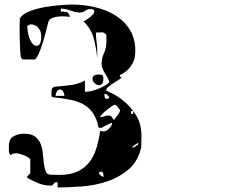

<svg xmlns="http://www.w3.org/2000/svg" viewBox="-20 -794 1040 843"><path d="M73 -540Q71 -543 69.5 -560Q68 -577 67.5 -598Q67 -619 66.5 -638.5Q66 -658 66 -667L67 -713Q78 -732 108.5 -744Q139 -756 175 -762.5Q211 -769 245 -771.5Q279 -774 297 -774Q345 -774 394.5 -763Q444 -752 484 -728Q524 -704 549 -665Q574 -626 574 -570Q574 -539 563.5 -519Q553 -499 540 -487Q527 -475 516.5 -469.5Q506 -464 506 -464Q506 -461 507 -460Q508 -456 513 -453Q508 -447 496.5 -440.5Q485 -434 474 -426.5Q463 -419 454.5 -411.5Q446 -404 446 -397Q446 -396 470 -385Q494 -374 523.5 -350Q553 -326 577 -288.5Q601 -251 601 -197L600 -147Q586 -86 545.5 -51Q505 -16 452 2Q399 20 340.5 24.5Q282 29 233 29V7Q231 6 227 6Q221 6 219 8.5Q217 11 215.5 13.5Q214 16 211.5 18.5Q209 21 202 21Q174 21 148.5 10.5Q123 0 100 -13Q99 -14 99 -17Q99 -19 100 -20Q101 -22 106.5 -27Q112 -32 113 -33V-93Q113 -97 105.5 -102Q98 -107 88 -111Q78 -115 68 -118Q58 -121 53 -121Q46 -121 39.5 -120Q33 -119 27 -113Q19 -120 19 -132.5Q19 -145 19 -153Q19 -184 39.5 -195.5Q60 -207 87 -207Q118 -207 134.5 -194Q151 -181 158.5 -162Q166 -143 168 -120Q170 -97 172.5 -77Q175 -57 180 -43Q185 -29 200 -27L240 -26Q287 -26 319 -40.5Q351 -55 371.5 -81Q392 -107 403 -142.5Q414 -178 420 -220Q438 -212 453.5 -224.5Q469 -237 473 -253Q472 -254 470 -254Q467 -254 467 -253Q465 -253 459 -250Q453 -247 446 -243.5Q439 -240 433.5 -237Q428 -234 427 -233H413Q405 -274 387 -299Q369 -324 343 -337.5Q317 -351 284 -357Q251 -363 213 -367Q206 -368 206 -376Q206 -384 206 -387Q206 -396 207.5 -403Q209 -410 220 -413Q254 -416 288 -420Q322 -424 353 -440V-391Q364 -391 379 -394Q394 -397 409 -403Q424 -409 438 -416.5Q452 -424 460 -433Q457 -444 451.5 -454Q446 -464 440 -473.5Q434 -483 430 -493Q426 -503 426 -514Q426 -538 436.5 -560.5Q447 -583 447 -610V-640Q438 -653 426 -652Q414 -651 401 -651Q401 -631 404 -611Q407 -591 407 -570V-540Q402 -586 391.5 -626Q381 -666 347 -700Q351 -702 359 -707Q367 -712 375 -718.5Q383 -725 388.5 -731.5Q394 -738 394 -743Q394 -751 388 -752.5Q382 -754 377 -754Q363 -754 353.5 -746.5Q344 -739 330 -739Q319 -739 309.5 -741.5Q300 -744 290.5 -747.5Q281 -751 270.5 -753.5Q260 -756 247 -756V-743Q263 -743 272 -741.5Q281 -740 287 -720Q279 -721 265 -722Q251 -723 236.5 -721.5Q222 -720 209.5 -715Q197 -710 193 -700Q190 -690 185 -669Q180 -648 173 -624Q166 -600 157.5 -576.5Q149 -553 140 -540Q139 -538 136.5 -535.5Q134 -533 133 -533H80ZM100 -677Q100 -669 102 -655Q104 -641 109 -627Q114 -613 122 -603Q130 -593 141 -593Q148 -593 152 -597.5Q156 -602 158 -609Q160 -616 160.5 -623.5Q161 -631 161 -636Q161 -656 148.5 -671.5Q136 -687 113 -687Q112 -687 107 -684.5Q102 -682 100 -680ZM434 -447Q434 -438 430 -429Q426 -420 413 -420Q405 -420 395.5 -429Q386 -438 386 -447Q386 -459 394.5 -463Q403 -467 413 -467Q426 -467 430 -463.5Q434 -460 434 -447ZM263 -373Q263 -381 258 -391Q253 -401 243 -401Q234 -401 229 -391Q224 -381 224 -373ZM453 -360Q458 -362 460 -367Q456 -373 451 -377.5Q446 -382 438 -382Q438 -376 439.5 -368Q441 -360 450 -360ZM500 -293Q502 -296 504.5 -301Q507 -306 507 -307Q507 -313 498 -323.5Q489 -334 483 -334Q480 -334 470 -327Q460 -320 448.5 -311Q437 -302 428.5 -293Q420 -284 420 -280H423Q431 -280 438.5 -283.5Q446 -287 454 -287Q464 -287 468.5 -283Q473 -279 480 -267ZM560 -293Q565 -293 565 -300Q565 -307 560 -307Q555 -307 555 -300Q555 -293 560 -293ZM587 -167Q582 -164 573 -158.5Q564 -153 560 -147Q561 -146 563 -146Q566 -146 567 -147Q570 -148 577.5 -153Q585 -158 587 -160ZM420 -40Q417 -39 413 -33Q418 -27 423 -22.5Q428 -18 435 -18Q435 -24 433.5 -32Q432 -40 423 -40Z"/></svg>

Font: Genkaimincho
Style: Regular
Weight: 800
Designer: Dr. Ken Lunde (project architect, glyph set definition & overall production); Masataka HATTORI \u670D \u90E8 \u6B63 \u8C
Foundry: Adobe Systems Incorporated
Version: Version 1.00